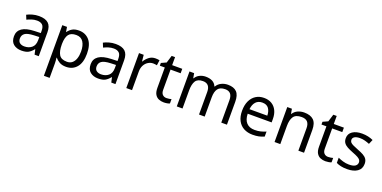

<svg xmlns="http://www.w3.org/2000/svg" viewBox="-14 -1593 5497 2766"><g transform="rotate(20 2734.0 -209.5)"><path d="M288 -545Q386 -545 433 -502Q480 -459 480 -365V0H416L399 -76H395Q360 -32 321.5 -11Q283 10 215 10Q142 10 94 -28.5Q46 -67 46 -149Q46 -229 109 -272.5Q172 -316 303 -320L394 -323V-355Q394 -422 365 -448Q336 -474 283 -474Q241 -474 203 -461.5Q165 -449 132 -433L105 -499Q140 -518 188 -531.5Q236 -545 288 -545ZM314 -259Q214 -255 175.5 -227Q137 -199 137 -148Q137 -103 164.5 -82Q192 -61 235 -61Q303 -61 348 -98.5Q393 -136 393 -214V-262Z M901 -546Q1000 -546 1060.5 -477Q1121 -408 1121 -269Q1121 -132 1060.5 -61Q1000 10 900 10Q838 10 797.5 -13.5Q757 -37 734 -68H728Q730 -51 732 -25Q734 1 734 20V240H646V-536H718L730 -463H734Q758 -498 797 -522Q836 -546 901 -546ZM885 -472Q803 -472 769.5 -426Q736 -380 734 -286V-269Q734 -170 766.5 -116.5Q799 -63 887 -63Q936 -63 967.5 -90Q999 -117 1014.5 -163.5Q1030 -210 1030 -270Q1030 -362 994.5 -417Q959 -472 885 -472Z M1464 -545Q1562 -545 1609 -502Q1656 -459 1656 -365V0H1592L1575 -76H1571Q1536 -32 1497.5 -11Q1459 10 1391 10Q1318 10 1270 -28.5Q1222 -67 1222 -149Q1222 -229 1285 -272.5Q1348 -316 1479 -320L1570 -323V-355Q1570 -422 1541 -448Q1512 -474 1459 -474Q1417 -474 1379 -461.5Q1341 -449 1308 -433L1281 -499Q1316 -518 1364 -531.5Q1412 -545 1464 -545ZM1490 -259Q1390 -255 1351.5 -227Q1313 -199 1313 -148Q1313 -103 1340.5 -82Q1368 -61 1411 -61Q1479 -61 1524 -98.5Q1569 -136 1569 -214V-262Z M2072 -546Q2087 -546 2104.5 -544.5Q2122 -543 2135 -540L2124 -459Q2111 -462 2095.5 -464Q2080 -466 2066 -466Q2025 -466 1989 -443.5Q1953 -421 1931.5 -380.5Q1910 -340 1910 -286V0H1822V-536H1894L1904 -438H1908Q1934 -482 1975 -514Q2016 -546 2072 -546Z M2414 -62Q2434 -62 2455 -65.5Q2476 -69 2489 -73V-6Q2475 1 2449 5.5Q2423 10 2399 10Q2357 10 2321.5 -4.5Q2286 -19 2264 -55Q2242 -91 2242 -156V-468H2166V-510L2243 -545L2278 -659H2330V-536H2485V-468H2330V-158Q2330 -109 2353.5 -85.5Q2377 -62 2414 -62Z M3184 -546Q3275 -546 3320 -499.5Q3365 -453 3365 -349V0H3278V-345Q3278 -472 3169 -472Q3091 -472 3057.5 -427Q3024 -382 3024 -296V0H2937V-345Q2937 -472 2827 -472Q2746 -472 2715 -422Q2684 -372 2684 -278V0H2596V-536H2667L2680 -463H2685Q2710 -505 2752.5 -525.5Q2795 -546 2843 -546Q2905 -546 2946.5 -524Q2988 -502 3007 -456H3012Q3039 -502 3085.5 -524Q3132 -546 3184 -546Z M3738 -546Q3807 -546 3856.5 -516Q3906 -486 3932.5 -431.5Q3959 -377 3959 -304V-251H3592Q3594 -160 3638.5 -112.5Q3683 -65 3763 -65Q3814 -65 3853.5 -74.5Q3893 -84 3935 -102V-25Q3894 -7 3854 1.5Q3814 10 3759 10Q3683 10 3624.5 -21Q3566 -52 3533.5 -113.5Q3501 -175 3501 -264Q3501 -352 3530.5 -415Q3560 -478 3613.5 -512Q3667 -546 3738 -546ZM3737 -474Q3674 -474 3637.5 -433.5Q3601 -393 3594 -321H3867Q3866 -389 3835 -431.5Q3804 -474 3737 -474Z M4353 -546Q4449 -546 4498 -499.5Q4547 -453 4547 -349V0H4460V-343Q4460 -408 4431 -440Q4402 -472 4340 -472Q4251 -472 4217 -422Q4183 -372 4183 -278V0H4095V-536H4166L4179 -463H4184Q4210 -505 4256 -525.5Q4302 -546 4353 -546Z M4892 -62Q4912 -62 4933 -65.5Q4954 -69 4967 -73V-6Q4953 1 4927 5.5Q4901 10 4877 10Q4835 10 4799.5 -4.5Q4764 -19 4742 -55Q4720 -91 4720 -156V-468H4644V-510L4721 -545L4756 -659H4808V-536H4963V-468H4808V-158Q4808 -109 4831.5 -85.5Q4855 -62 4892 -62Z M5423 -148Q5423 -70 5365 -30Q5307 10 5209 10Q5153 10 5112.5 1Q5072 -8 5041 -24V-104Q5073 -88 5118.5 -74.5Q5164 -61 5211 -61Q5278 -61 5308 -82.5Q5338 -104 5338 -140Q5338 -160 5327 -176Q5316 -192 5287.5 -208Q5259 -224 5206 -244Q5154 -264 5117 -284Q5080 -304 5060 -332Q5040 -360 5040 -404Q5040 -472 5095.5 -509Q5151 -546 5241 -546Q5290 -546 5332.5 -536.5Q5375 -527 5412 -510L5382 -440Q5348 -454 5311 -464Q5274 -474 5235 -474Q5181 -474 5152.5 -456.5Q5124 -439 5124 -409Q5124 -387 5137 -371.5Q5150 -356 5180.5 -341.5Q5211 -327 5262 -307Q5313 -288 5349 -268Q5385 -248 5404 -219.5Q5423 -191 5423 -148Z"/></g></svg>

Font: Noto Sans Adlam Unjoined
Style: Regular
Weight: 400
Designer: Mark Jamra, Neil Patel
Foundry: JamraPatel LLC
Version: Version 3.001